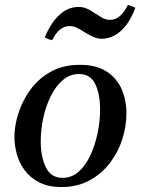

<svg xmlns="http://www.w3.org/2000/svg" viewBox="-20 -741 567 773"><path d="M489 -284Q489 -233 472.5 -181Q456 -129 423 -85.5Q390 -42 341 -15Q292 12 228 12Q174 12 137.5 -7Q101 -26 79 -56Q57 -86 47.5 -121.5Q38 -157 38 -190Q38 -233 53.5 -283Q69 -333 101 -378Q133 -423 183 -451.5Q233 -480 302 -480Q367 -480 408.5 -453.5Q450 -427 469.5 -382.5Q489 -338 489 -284ZM383 -300Q383 -362 363.5 -402.5Q344 -443 298 -443Q262 -443 233.5 -419Q205 -395 185 -355Q165 -315 154.5 -267.5Q144 -220 144 -172Q144 -110 164.5 -67.5Q185 -25 232 -25Q269 -25 297 -50Q325 -75 344 -116Q363 -157 373 -205.5Q383 -254 383 -300ZM495 -721Q503 -719 510.5 -716Q518 -713 525 -710Q502 -648 466.5 -616.5Q431 -585 390 -585Q374 -585 360 -590.5Q346 -596 328 -607Q306 -621 291 -628.5Q276 -636 259 -636Q218 -636 190 -579Q176 -582 160 -590Q184 -648 218.5 -680.5Q253 -713 296 -713Q313 -713 327 -707.5Q341 -702 357 -691Q375 -680 390 -670.5Q405 -661 423 -661Q465 -661 495 -721Z"/></svg>

Font: Tiro Kannada
Style: Italic
Weight: 400
Italic angle: -11°
Designer: Kannada: John Hudson & Fiona Ross, assisted by Kaja Sojewska. Latin: John Hudson with Paul Hanslow, assisted by Kaja Soj
Foundry: Tiro Typeworks Ltd.
Version: Version 1.52